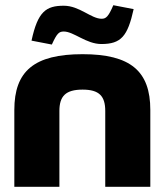

<svg xmlns="http://www.w3.org/2000/svg" viewBox="-20 -717 633 737"><path d="M35 -295V0H208V-291C208 -348 232 -373 297 -373C361 -373 384 -348 384 -291V0H557V-295C557 -444 481 -509 297 -509C111 -509 35 -444 35 -295ZM101 -561 179 -546C199 -590 207 -596 225 -596C263 -596 311 -548 369 -548C445 -548 470 -578 493 -682L415 -697C396 -653 387 -645 370 -645C330 -645 285 -695 225 -695C157 -695 125 -673 101 -561Z"/></svg>

Font: LT Wave Black
Style: Regular
Weight: 900
Designer: Daniel Lyons
Version: Version 2.5 (Glyphs App)